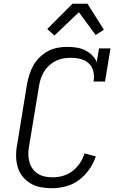

<svg xmlns="http://www.w3.org/2000/svg" viewBox="-20 -992 640 1020"><path d="M256 8Q225 8 196 2.5Q167 -3 142.5 -17.5Q118 -32 100 -54.5Q82 -77 74 -104.5Q66 -132 65.5 -162Q65 -192 71 -223L124 -548Q129 -573 137 -598Q145 -623 158 -646Q171 -669 191.5 -688.5Q212 -708 235.5 -720.5Q259 -733 284.5 -738Q310 -743 336 -743Q360 -743 384.5 -739.5Q409 -736 430 -726Q451 -716 468 -700Q485 -684 494 -662L506 -735H567L538 -559H477Q482 -587 476 -612.5Q470 -638 452 -655Q434 -672 408 -678.5Q382 -685 355 -685Q336 -685 316 -681.5Q296 -678 277.5 -669Q259 -660 243 -646Q227 -632 216 -614.5Q205 -597 198 -577.5Q191 -558 188 -539L134 -213Q130 -192 130.5 -171Q131 -150 136.5 -130.5Q142 -111 153.5 -95Q165 -79 182 -68.5Q199 -58 219.5 -54Q240 -50 261 -50Q288 -50 315.5 -58Q343 -66 365.5 -83.5Q388 -101 404.5 -125.5Q421 -150 429 -177L489 -161Q477 -125 454 -92Q431 -59 399.5 -35.5Q368 -12 330 -2Q292 8 256 8ZM269 -803 231 -838 365 -972H445L532 -834L488 -806L399 -927Z"/></svg>

Font: Iosevka HT Light Extended
Style: Italic
Weight: 300
Width: 7
Italic angle: -9°
Monospace: yes
Designer: Belleve Invis
Foundry: Belleve Invis
Version: Version 32.3.0; ttfautohint (v1.8.4)